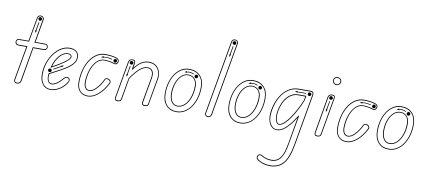

<svg xmlns="http://www.w3.org/2000/svg" viewBox="-115 -1348 4895 2196"><g transform="rotate(10 2332.0 -249.5)"><path d="M89 0.5Q78 0.5 68.5 -4Q59 -8.5 54 -17.5Q49 -26.5 51 -39.5L121 -430.5H31.5Q8.5 -430.5 -0.8 -442Q-10 -453.5 -10 -468.5Q-10 -482.5 -0.8 -493.2Q8.5 -504 31.5 -504H134L183.5 -779.5Q186 -795.5 197 -804Q208 -812.5 221 -812.5Q232.5 -812.5 242.5 -807.2Q252.5 -802 258.2 -792Q264 -782 261.5 -768L215 -504H321Q344 -504 353.2 -493.2Q362.5 -482.5 362.5 -468.5Q362.5 -453.5 353.2 -442Q344 -430.5 321 -430.5H202.5L134 -35.5Q130.5 -16.5 117 -8Q103.5 0.5 89 0.5ZM89 -9Q101.5 -9 111.8 -15.2Q122 -21.5 124.5 -37L195 -440H321Q340 -440 346.8 -448Q353.5 -456 353.5 -468.5Q353.5 -480 346.8 -487.5Q340 -495 321 -495H204L252 -769.5Q255 -786 245 -794.8Q235 -803.5 221 -803.5Q211 -803.5 202.8 -797Q194.5 -790.5 192 -777.5L141.5 -495H31.5Q13 -495 6 -487.5Q-1 -480 -1 -468.5Q-1 -456 6 -448Q13 -440 31.5 -440H132L60 -37.5Q57 -23 66.2 -16Q75.5 -9 89 -9ZM192.5 -604.5 188 -637 194 -636 211 -733.5 219 -732 202 -634.5 208 -633.5ZM222.5 -752Q214 -752 208 -758.2Q202 -764.5 202 -773Q202 -781.5 208 -787.5Q214 -793.5 222.5 -793.5Q231 -793.5 237.2 -787.5Q243.5 -781.5 243.5 -773Q243.5 -764.5 237.2 -758.2Q231 -752 222.5 -752Z M477.5 6Q419 6 384.5 -37.2Q350 -80.5 350 -154.5Q350 -223.5 371.2 -286.8Q392.5 -350 429.5 -399.5Q466.5 -449 513.8 -477.8Q561 -506.5 613.5 -506.5Q662 -506.5 692 -483Q722 -459.5 722 -413.5Q722 -380 704.8 -352.5Q687.5 -325 661.2 -303.5Q635 -282 607.2 -265.5Q579.5 -249 558 -237Q530.5 -221.5 495 -202.8Q459.5 -184 433 -170Q431.5 -156 431.5 -141.5Q431.5 -108 444.2 -88Q457 -68 479 -68Q504.5 -68 534 -87.2Q563.5 -106.5 591 -139.5Q613 -167 630.5 -171.8Q648 -176.5 661 -166.5Q669 -161.5 673 -152Q677 -142.5 673 -127.8Q669 -113 652.5 -91.5Q619 -46.5 571.5 -20.2Q524 6 477.5 6ZM477.5 -3Q522 -3 567.2 -28.2Q612.5 -53.5 645.5 -97Q667.5 -125.5 666.5 -139Q665.5 -152.5 655.5 -159Q645 -167.5 631.5 -163Q618 -158.5 598 -133.5Q569.5 -99.5 538.2 -79.2Q507 -59 479 -59Q453 -59 438 -82.2Q423 -105.5 423 -141.5Q423 -150 423.2 -158.8Q423.5 -167.5 424 -176Q451 -190 488 -209.5Q525 -229 553.5 -244.5Q574.5 -256.5 601.8 -272.8Q629 -289 654.5 -309.8Q680 -330.5 696.5 -356.2Q713 -382 713 -413.5Q713 -456 686.2 -476.5Q659.5 -497 613.5 -497Q563.5 -497 517.8 -469.2Q472 -441.5 436.2 -393.8Q400.5 -346 380 -284.2Q359.5 -222.5 359.5 -154.5Q359.5 -83 391.2 -43Q423 -3 477.5 -3ZM433 -193Q424.5 -193 418.2 -199Q412 -205 412 -213.5Q412 -222 418.2 -228.2Q424.5 -234.5 433 -234.5Q441.5 -234.5 447.8 -228.2Q454 -222 454 -213.5Q454 -205 447.8 -199Q441.5 -193 433 -193ZM471 -229 467 -236 553.5 -284 550.5 -289 583 -295 560 -271.5 557.5 -277ZM435 -243.5Q448 -299 473.5 -343.8Q499 -388.5 533 -414.8Q567 -441 605 -441Q626.5 -441 638.2 -431.2Q650 -421.5 650 -409Q650 -393 631.8 -373Q613.5 -353 583.5 -331.8Q553.5 -310.5 519 -290Q498.5 -278 476.5 -266Q454.5 -254 435 -243.5ZM449 -261.5Q465 -270 481.8 -279.2Q498.5 -288.5 514.5 -298Q566 -328 603.5 -358.2Q641 -388.5 641 -409Q641 -418 632 -425.2Q623 -432.5 605 -432.5Q555.5 -432.5 513.2 -384Q471 -335.5 449 -261.5Z M909 6Q849.5 6 814.2 -32.8Q779 -71.5 779 -138Q779 -216.5 797.5 -283.8Q816 -351 849.5 -401Q883 -451 928.2 -478.8Q973.5 -506.5 1027 -506.5Q1061.5 -506.5 1098.5 -501.8Q1135.5 -497 1160.5 -487Q1174 -482.5 1181.2 -474Q1188.5 -465.5 1189.8 -454.8Q1191 -444 1185.5 -433Q1178 -414.5 1162.5 -412Q1147 -409.5 1128 -417Q1108 -424 1079.2 -428.2Q1050.5 -432.5 1027 -432.5Q981 -432.5 943.8 -395.5Q906.5 -358.5 884.2 -295Q862 -231.5 860 -152Q859.5 -115 874 -91.5Q888.5 -68 915 -68Q951.5 -68 992.2 -110.2Q1033 -152.5 1067.5 -223Q1074.5 -235.5 1088.8 -237Q1103 -238.5 1118.5 -231Q1127 -226.5 1132.5 -218.8Q1138 -211 1139.5 -202.5Q1141 -194 1137.5 -187Q1092.5 -98 1031.2 -46Q970 6 909 6ZM909 -3Q967.5 -3 1026.2 -53.2Q1085 -103.5 1129 -191Q1133 -198 1128.8 -207.5Q1124.5 -217 1114 -222.5Q1101 -229.5 1090.5 -228.5Q1080 -227.5 1075.5 -219Q1040.5 -147 997.5 -103Q954.5 -59 915 -59Q883.5 -59 866.8 -85.8Q850 -112.5 850.5 -152Q852.5 -232.5 876 -298Q899.5 -363.5 938.8 -402.2Q978 -441 1027 -441Q1051 -441 1080.8 -436.8Q1110.5 -432.5 1131.5 -425.5Q1148.5 -419 1159.8 -420.8Q1171 -422.5 1177 -436.5Q1181.5 -445.5 1180.8 -453.8Q1180 -462 1174.2 -468.5Q1168.5 -475 1157.5 -478.5Q1133 -488.5 1097 -492.8Q1061 -497 1027 -497Q958.5 -497 904.5 -450.2Q850.5 -403.5 819.2 -322.5Q788 -241.5 788 -138Q788 -74.5 820.2 -38.8Q852.5 -3 909 -3ZM1110.5 -457.5Q1086.5 -464 1062.2 -466.8Q1038 -469.5 1013.5 -465.5L1014.5 -459.5L982 -464L1011 -479L1012 -473Q1036.5 -477 1062.5 -474.2Q1088.5 -471.5 1112.5 -465ZM1150.5 -429.5Q1141.5 -429.5 1135.5 -435.8Q1129.5 -442 1129.5 -450.5Q1129.5 -459 1135.5 -465.2Q1141.5 -471.5 1150.5 -471.5Q1159 -471.5 1165 -465.2Q1171 -459 1171 -450.5Q1171 -442 1165 -435.8Q1159 -429.5 1150.5 -429.5Z M1257 0Q1230.5 0 1225.5 -14.5Q1220.5 -29 1221.5 -37L1296 -459.5Q1298.5 -472.5 1304.5 -481.8Q1310.5 -491 1321 -495.8Q1331.5 -500.5 1346.5 -500.5Q1367 -500.5 1373.2 -488.5Q1379.5 -476.5 1376 -457.5L1367 -405.5Q1405.5 -456 1445.2 -481.2Q1485 -506.5 1533.5 -506.5Q1585.5 -506.5 1618 -480.8Q1650.5 -455 1663 -413.8Q1675.5 -372.5 1667.5 -326L1615.5 -33.5Q1615 -30 1612.8 -22Q1610.5 -14 1601.8 -7Q1593 0 1572 0Q1546 0 1541 -15Q1536 -30 1536.5 -39.5L1589 -332.5Q1593 -356 1589.8 -379Q1586.5 -402 1572.2 -417.2Q1558 -432.5 1528.5 -432.5Q1489 -432.5 1445.2 -397Q1401.5 -361.5 1344 -278L1301.5 -35.5Q1301 -32 1298.2 -23.5Q1295.5 -15 1286.5 -7.5Q1277.5 0 1257 0ZM1257 -9.5Q1281 -9.5 1286.2 -20.8Q1291.5 -32 1292.5 -37L1336 -281.5Q1394 -366.5 1440 -404Q1486 -441.5 1528.5 -441.5Q1562 -441.5 1578.5 -424Q1595 -406.5 1598.8 -380.8Q1602.5 -355 1598 -330.5L1546 -38Q1545.5 -30 1549 -19.8Q1552.5 -9.5 1572 -9.5Q1596.5 -9.5 1601.2 -19.5Q1606 -29.5 1607 -34.5L1658.5 -328Q1666.5 -372.5 1655 -411Q1643.5 -449.5 1613 -473.2Q1582.5 -497 1533.5 -497Q1486 -497 1447.8 -472.5Q1409.5 -448 1371 -396Q1351.5 -370.5 1356 -397.5L1367 -459Q1369.5 -476 1365.8 -483.8Q1362 -491.5 1346.5 -491.5Q1333.5 -491.5 1325 -487.8Q1316.5 -484 1311.8 -476.5Q1307 -469 1305 -457.5L1230.5 -35.5Q1229 -28 1233 -18.8Q1237 -9.5 1257 -9.5ZM1307.5 -292.5 1303 -324.5 1309 -324 1326 -421.5 1334 -420 1317 -322.5 1323 -321.5ZM1338 -439.5Q1329.5 -439.5 1323.5 -445.5Q1317.5 -451.5 1317.5 -460Q1317.5 -469 1323.5 -475Q1329.5 -481 1338 -481Q1346.5 -481 1352.8 -475Q1359 -469 1359 -460Q1359 -451.5 1352.8 -445.5Q1346.5 -439.5 1338 -439.5Z M1939.5 6Q1863.5 6 1818.5 -45Q1773.5 -96 1773.5 -182Q1773.5 -274.5 1803.2 -347.8Q1833 -421 1884.5 -463.8Q1936 -506.5 2001.5 -506.5Q2082 -506.5 2128.8 -457.8Q2175.5 -409 2175.5 -324.5Q2175.5 -254 2158 -193.8Q2140.5 -133.5 2108.5 -88.8Q2076.5 -44 2033.5 -19Q1990.5 6 1939.5 6ZM1939.5 -3Q1988.5 -3 2030 -27Q2071.5 -51 2102 -94.5Q2132.5 -138 2149.5 -196.5Q2166.5 -255 2166.5 -324.5Q2166.5 -406 2122.8 -451.5Q2079 -497 2001.5 -497Q1939 -497 1889.2 -456Q1839.5 -415 1811 -343.8Q1782.5 -272.5 1782.5 -182Q1782.5 -99 1824.8 -51Q1867 -3 1939.5 -3ZM1939.5 -59Q1895 -59 1869.5 -97Q1844 -135 1844 -195.5Q1844 -264 1864.5 -319.5Q1885 -375 1920.8 -408Q1956.5 -441 2001.5 -441Q2049 -441 2077.8 -408.2Q2106.5 -375.5 2106.5 -323.5Q2106.5 -249.5 2084.8 -189.8Q2063 -130 2025.2 -94.5Q1987.5 -59 1939.5 -59ZM1939.5 -68Q1984.5 -68 2020 -101.8Q2055.5 -135.5 2076.2 -193.2Q2097 -251 2097 -323.5Q2097 -373 2071.5 -402.8Q2046 -432.5 2001.5 -432.5Q1959.5 -432.5 1926 -401.2Q1892.5 -370 1873 -316.2Q1853.5 -262.5 1853.5 -195.5Q1853.5 -137.5 1876.5 -102.8Q1899.5 -68 1939.5 -68ZM1951.5 -461 1979.5 -476.5 1980 -470.5Q2002 -475 2021.5 -472.5Q2041 -470 2062 -459.5L2058.5 -452.5Q2037.5 -462.5 2020 -464.8Q2002.5 -467 1981.5 -463L1983.5 -458ZM2095 -414.5Q2086 -414.5 2080 -420.5Q2074 -426.5 2074 -435Q2074 -444 2080 -450Q2086 -456 2095 -456Q2103.5 -456 2109.5 -450Q2115.5 -444 2115.5 -435Q2115.5 -426.5 2109.5 -420.5Q2103.5 -414.5 2095 -414.5Z M2306.5 0Q2296 0 2286.2 -5Q2276.5 -10 2271.2 -19.8Q2266 -29.5 2268.5 -43.5L2418.5 -895Q2421.5 -913.5 2433 -921Q2444.5 -928.5 2457 -928.5Q2474.5 -928.5 2486.8 -917.2Q2499 -906 2496.5 -886L2346.5 -34.5Q2342 -17 2330.8 -8.5Q2319.5 0 2306.5 0ZM2306.5 -9.5Q2317 -9.5 2325.5 -15.8Q2334 -22 2337.5 -36.5L2487.5 -887.5Q2490 -903 2480.5 -911.2Q2471 -919.5 2457 -919.5Q2446.5 -919.5 2438.2 -913.8Q2430 -908 2427.5 -893.5L2277.5 -41.5Q2274.5 -25.5 2283.8 -17.5Q2293 -9.5 2306.5 -9.5ZM2427 -719.5 2422.5 -752 2428.5 -751 2445.5 -848.5 2453.5 -847.5 2436.5 -749.5 2442.5 -749ZM2458 -866.5Q2449.5 -866.5 2443.5 -872.8Q2437.5 -879 2437.5 -887.5Q2437.5 -896 2443.5 -902.2Q2449.5 -908.5 2458 -908.5Q2466.5 -908.5 2472.8 -902.2Q2479 -896 2479 -887.5Q2479 -879 2472.8 -872.8Q2466.5 -866.5 2458 -866.5Z M2681 6Q2605 6 2560 -45Q2515 -96 2515 -182Q2515 -274.5 2544.8 -347.8Q2574.5 -421 2626 -463.8Q2677.5 -506.5 2743 -506.5Q2823.5 -506.5 2870.2 -457.8Q2917 -409 2917 -324.5Q2917 -254 2899.5 -193.8Q2882 -133.5 2850 -88.8Q2818 -44 2775 -19Q2732 6 2681 6ZM2681 -3Q2730 -3 2771.5 -27Q2813 -51 2843.5 -94.5Q2874 -138 2891 -196.5Q2908 -255 2908 -324.5Q2908 -406 2864.2 -451.5Q2820.5 -497 2743 -497Q2680.5 -497 2630.8 -456Q2581 -415 2552.5 -343.8Q2524 -272.5 2524 -182Q2524 -99 2566.2 -51Q2608.5 -3 2681 -3ZM2681 -59Q2636.5 -59 2611 -97Q2585.5 -135 2585.5 -195.5Q2585.5 -264 2606 -319.5Q2626.5 -375 2662.2 -408Q2698 -441 2743 -441Q2790.5 -441 2819.2 -408.2Q2848 -375.5 2848 -323.5Q2848 -249.5 2826.2 -189.8Q2804.5 -130 2766.8 -94.5Q2729 -59 2681 -59ZM2681 -68Q2726 -68 2761.5 -101.8Q2797 -135.5 2817.8 -193.2Q2838.5 -251 2838.5 -323.5Q2838.5 -373 2813 -402.8Q2787.5 -432.5 2743 -432.5Q2701 -432.5 2667.5 -401.2Q2634 -370 2614.5 -316.2Q2595 -262.5 2595 -195.5Q2595 -137.5 2618 -102.8Q2641 -68 2681 -68ZM2693 -461 2721 -476.5 2721.5 -470.5Q2743.5 -475 2763 -472.5Q2782.5 -470 2803.5 -459.5L2800 -452.5Q2779 -462.5 2761.5 -464.8Q2744 -467 2723 -463L2725 -458ZM2836.5 -414.5Q2827.5 -414.5 2821.5 -420.5Q2815.5 -426.5 2815.5 -435Q2815.5 -444 2821.5 -450Q2827.5 -456 2836.5 -456Q2845 -456 2851 -450Q2857 -444 2857 -435Q2857 -426.5 2851 -420.5Q2845 -414.5 2836.5 -414.5Z M3102 428.5Q3056.5 428.5 3016 415.5Q2975.5 402.5 2948.5 381Q2936 371 2935.5 355Q2935 339 2946 326.5Q2954.5 315.5 2969.5 315.5Q2984.5 315.5 2997.5 324.5Q3016.5 338.5 3045.5 346.5Q3074.5 354.5 3104 354.5Q3149 354.5 3179.2 332.5Q3209.5 310.5 3229.2 264Q3249 217.5 3262 144L3317 -171Q3288.5 -125 3254.2 -83.5Q3220 -42 3182.5 -16Q3145 10 3107 10Q3069.5 10 3042.2 -16.8Q3015 -43.5 3004.2 -92.8Q2993.5 -142 3005.5 -209.5Q3022 -298.5 3060.5 -363.8Q3099 -429 3153.8 -464.8Q3208.5 -500.5 3273.5 -500.5H3410.5Q3434 -500 3442.5 -488Q3451 -476 3447 -455.5L3340 151.5Q3314 298.5 3256.5 363.5Q3199 428.5 3102 428.5ZM3102 419Q3195 419 3250 356.8Q3305 294.5 3331 150L3438 -457.5Q3441 -474.5 3435.2 -482.5Q3429.5 -490.5 3410.5 -491H3273.5Q3210.5 -491 3157.8 -456.8Q3105 -422.5 3068 -359Q3031 -295.5 3015 -207.5Q2997.5 -109.5 3026.2 -54.2Q3055 1 3107 1Q3144 1 3180.5 -25.2Q3217 -51.5 3250.8 -93.2Q3284.5 -135 3312.5 -181Q3323.5 -199.5 3327.2 -198.2Q3331 -197 3327.5 -178L3270.5 145.5Q3261 201.5 3247 242.8Q3233 284 3213.2 310.8Q3193.5 337.5 3166.5 350.8Q3139.5 364 3104 364Q3073.5 364 3043 355.2Q3012.5 346.5 2992 332Q2981.5 324.5 2970.2 324.5Q2959 324.5 2953 332Q2944.5 343 2944.8 354.8Q2945 366.5 2954.5 373.5Q2980 394.5 3019 406.8Q3058 419 3102 419ZM3119 -55.5Q3096 -55.5 3080.5 -96.8Q3065 -138 3077.5 -209.5Q3096.5 -314 3151.2 -374.5Q3206 -435 3278 -435H3372.5L3362.5 -379Q3342.5 -329.5 3313.8 -273.2Q3285 -217 3251.5 -167.5Q3218 -118 3183.8 -86.8Q3149.5 -55.5 3119 -55.5ZM3119 -64.5Q3147 -64.5 3179.5 -95Q3212 -125.5 3244.5 -173.8Q3277 -222 3305.5 -277Q3334 -332 3354 -381L3361.5 -425.5H3278Q3209.5 -425.5 3157.2 -367.5Q3105 -309.5 3086 -208Q3075 -139.5 3088 -102Q3101 -64.5 3119 -64.5ZM3265.5 -452.5 3234.5 -462 3265.5 -472V-466H3364.5V-458.5H3265.5ZM3405 -439Q3396.5 -439 3390.5 -445Q3384.5 -451 3384.5 -459.5Q3384.5 -468.5 3390.5 -474.5Q3396.5 -480.5 3405 -480.5Q3414 -480.5 3420 -474.5Q3426 -468.5 3426 -459.5Q3426 -451 3420 -445Q3414 -439 3405 -439Z M3575 0Q3549.5 0 3544 -14Q3538.5 -28 3540.5 -37.5L3613.5 -461Q3616 -474.5 3622.2 -483.2Q3628.5 -492 3639.2 -496.2Q3650 -500.5 3665.5 -500.5Q3686 -500.5 3691.8 -489.2Q3697.5 -478 3694.5 -459.5L3620.5 -35.5Q3620 -32 3617.2 -23.5Q3614.5 -15 3605.2 -7.5Q3596 0 3575 0ZM3575 -9.5Q3600 -9.5 3605.2 -20.8Q3610.5 -32 3611.5 -37L3685.5 -460.5Q3688.5 -478 3684.5 -484.8Q3680.5 -491.5 3665.5 -491.5Q3652 -491.5 3643.2 -488.5Q3634.5 -485.5 3629.5 -478.5Q3624.5 -471.5 3622.5 -459.5L3549.5 -35Q3548 -28 3551.8 -18.8Q3555.5 -9.5 3575 -9.5ZM3624 -292.5 3619 -324.5 3625 -324 3642.5 -421.5 3650 -420 3633 -322.5 3639 -321.5ZM3655 -439.5Q3646 -439.5 3640 -445.5Q3634 -451.5 3634 -460Q3634 -469 3640 -475Q3646 -481 3655 -481Q3663.5 -481 3669.5 -475Q3675.5 -469 3675.5 -460Q3675.5 -451.5 3669.5 -445.5Q3663.5 -439.5 3655 -439.5ZM3689 -616.5Q3669.5 -616.5 3655.8 -630.5Q3642 -644.5 3642 -663Q3642 -681 3654.8 -694.5Q3667.5 -708 3689 -708Q3707.5 -708 3722.2 -695.5Q3737 -683 3737 -663Q3737 -644.5 3722.8 -630.5Q3708.5 -616.5 3689 -616.5ZM3689 -625.5Q3705 -625.5 3716.5 -636.8Q3728 -648 3728 -663Q3728 -679 3716.5 -689Q3705 -699 3689 -699Q3671 -699 3661 -688.2Q3651 -677.5 3651 -663Q3651 -648 3662 -636.8Q3673 -625.5 3689 -625.5Z M3913.5 6Q3854 6 3818.8 -32.8Q3783.5 -71.5 3783.5 -138Q3783.5 -216.5 3802 -283.8Q3820.5 -351 3854 -401Q3887.5 -451 3932.8 -478.8Q3978 -506.5 4031.5 -506.5Q4066 -506.5 4103 -501.8Q4140 -497 4165 -487Q4178.5 -482.5 4185.8 -474Q4193 -465.5 4194.2 -454.8Q4195.5 -444 4190 -433Q4182.5 -414.5 4167 -412Q4151.5 -409.5 4132.5 -417Q4112.5 -424 4083.8 -428.2Q4055 -432.5 4031.5 -432.5Q3985.5 -432.5 3948.2 -395.5Q3911 -358.5 3888.8 -295Q3866.5 -231.5 3864.5 -152Q3864 -115 3878.5 -91.5Q3893 -68 3919.5 -68Q3956 -68 3996.8 -110.2Q4037.5 -152.5 4072 -223Q4079 -235.5 4093.2 -237Q4107.5 -238.5 4123 -231Q4131.5 -226.5 4137 -218.8Q4142.5 -211 4144 -202.5Q4145.5 -194 4142 -187Q4097 -98 4035.8 -46Q3974.5 6 3913.5 6ZM3913.5 -3Q3972 -3 4030.8 -53.2Q4089.5 -103.5 4133.5 -191Q4137.5 -198 4133.2 -207.5Q4129 -217 4118.5 -222.5Q4105.5 -229.5 4095 -228.5Q4084.5 -227.5 4080 -219Q4045 -147 4002 -103Q3959 -59 3919.5 -59Q3888 -59 3871.2 -85.8Q3854.5 -112.5 3855 -152Q3857 -232.5 3880.5 -298Q3904 -363.5 3943.2 -402.2Q3982.5 -441 4031.5 -441Q4055.5 -441 4085.2 -436.8Q4115 -432.5 4136 -425.5Q4153 -419 4164.2 -420.8Q4175.5 -422.5 4181.5 -436.5Q4186 -445.5 4185.2 -453.8Q4184.5 -462 4178.8 -468.5Q4173 -475 4162 -478.5Q4137.5 -488.5 4101.5 -492.8Q4065.5 -497 4031.5 -497Q3963 -497 3909 -450.2Q3855 -403.5 3823.8 -322.5Q3792.5 -241.5 3792.5 -138Q3792.5 -74.5 3824.8 -38.8Q3857 -3 3913.5 -3ZM4115 -457.5Q4091 -464 4066.8 -466.8Q4042.5 -469.5 4018 -465.5L4019 -459.5L3986.5 -464L4015.5 -479L4016.5 -473Q4041 -477 4067 -474.2Q4093 -471.5 4117 -465ZM4155 -429.5Q4146 -429.5 4140 -435.8Q4134 -442 4134 -450.5Q4134 -459 4140 -465.2Q4146 -471.5 4155 -471.5Q4163.5 -471.5 4169.5 -465.2Q4175.5 -459 4175.5 -450.5Q4175.5 -442 4169.5 -435.8Q4163.5 -429.5 4155 -429.5Z M4403.5 6Q4327.5 6 4282.5 -45Q4237.5 -96 4237.5 -182Q4237.5 -274.5 4267.2 -347.8Q4297 -421 4348.5 -463.8Q4400 -506.5 4465.5 -506.5Q4546 -506.5 4592.8 -457.8Q4639.5 -409 4639.5 -324.5Q4639.5 -254 4622 -193.8Q4604.5 -133.5 4572.5 -88.8Q4540.5 -44 4497.5 -19Q4454.5 6 4403.5 6ZM4403.5 -3Q4452.5 -3 4494 -27Q4535.5 -51 4566 -94.5Q4596.5 -138 4613.5 -196.5Q4630.5 -255 4630.5 -324.5Q4630.5 -406 4586.8 -451.5Q4543 -497 4465.5 -497Q4403 -497 4353.2 -456Q4303.5 -415 4275 -343.8Q4246.5 -272.5 4246.5 -182Q4246.5 -99 4288.8 -51Q4331 -3 4403.5 -3ZM4403.5 -59Q4359 -59 4333.5 -97Q4308 -135 4308 -195.5Q4308 -264 4328.5 -319.5Q4349 -375 4384.8 -408Q4420.5 -441 4465.5 -441Q4513 -441 4541.8 -408.2Q4570.5 -375.5 4570.5 -323.5Q4570.5 -249.5 4548.8 -189.8Q4527 -130 4489.2 -94.5Q4451.5 -59 4403.5 -59ZM4403.5 -68Q4448.5 -68 4484 -101.8Q4519.5 -135.5 4540.2 -193.2Q4561 -251 4561 -323.5Q4561 -373 4535.5 -402.8Q4510 -432.5 4465.5 -432.5Q4423.5 -432.5 4390 -401.2Q4356.5 -370 4337 -316.2Q4317.5 -262.5 4317.5 -195.5Q4317.5 -137.5 4340.5 -102.8Q4363.5 -68 4403.5 -68ZM4415.5 -461 4443.5 -476.5 4444 -470.5Q4466 -475 4485.5 -472.5Q4505 -470 4526 -459.5L4522.5 -452.5Q4501.5 -462.5 4484 -464.8Q4466.5 -467 4445.5 -463L4447.5 -458ZM4559 -414.5Q4550 -414.5 4544 -420.5Q4538 -426.5 4538 -435Q4538 -444 4544 -450Q4550 -456 4559 -456Q4567.5 -456 4573.5 -450Q4579.5 -444 4579.5 -435Q4579.5 -426.5 4573.5 -420.5Q4567.5 -414.5 4559 -414.5Z"/></g></svg>

Font: Edu AU VIC WA NT Arrows
Style: Regular
Weight: 400
Designer: Tina and Corey Anderson, Eben Sorkin, Mirko Velimirovic
Foundry: Google for Education
Version: Version 1.001